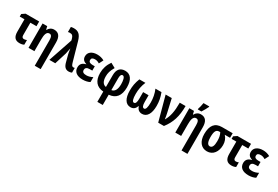

<svg xmlns="http://www.w3.org/2000/svg" viewBox="94 -2122 5389 3717"><g transform="rotate(30 2789.0 -264.0)"><path d="M268 10C310 10 342 2 366 -12V-115C343 -105 322 -101 304 -101C272 -101 255 -122 255 -162V-439H391V-544H88L17 -496V-439H123V-164C123 -46 169 10 268 10Z M745 240H877V-355C877 -485 827 -554 725 -554C665 -554 620 -524 595 -474H587L571 -544H467V0H598V-261C598 -359 611 -443 682 -443C727 -443 745 -403 745 -324Z M1367 10C1392 10 1417 5 1437 -5V-111C1429 -107 1419 -106 1408 -106C1378 -106 1365 -121 1344 -197L1232 -593C1195 -720 1143 -768 1040 -768C1019 -768 997 -765 975 -760V-646C988 -650 1002 -652 1017 -652C1069 -652 1090 -631 1107 -569L1115 -536L933 0H1065L1148 -266C1154 -287 1162 -328 1173 -389H1176C1181 -342 1187 -302 1196 -268L1235 -121C1257 -35 1295 10 1367 10Z M1680 10C1742 10 1800 -4 1838 -26V-136C1792 -111 1745 -98 1700 -98C1637 -98 1606 -119 1606 -163C1606 -211 1635 -235 1703 -235H1757V-332H1710C1650 -332 1617 -349 1617 -395C1617 -433 1644 -451 1695 -451C1731 -451 1759 -442 1797 -419L1845 -514C1798 -541 1745 -554 1688 -554C1572 -554 1495 -498 1495 -407C1495 -345 1527 -305 1593 -287V-282C1514 -264 1475 -219 1475 -147C1475 -47 1551 10 1680 10Z M2144 240H2265V10C2420 -1 2501 -102 2501 -287C2501 -460 2435 -552 2313 -552C2203 -552 2144 -485 2144 -358V-93C2079 -102 2038 -159 2038 -268C2038 -342 2052 -399 2107 -494L2001 -552C1940 -465 1910 -372 1910 -271C1910 -98 1991 -1 2144 10ZM2265 -93V-361C2265 -422 2282 -452 2313 -452C2360 -452 2373 -361 2373 -284C2373 -169 2334 -101 2265 -93Z M2748 10C2817 10 2855 -27 2876 -89H2880C2901 -28 2939 10 3007 10C3115 10 3178 -91 3178 -264C3178 -362 3163 -446 3125 -544H2990C3028 -456 3046 -363 3046 -266C3046 -155 3028 -99 2992 -99C2956 -99 2939 -138 2939 -218V-367H2817V-218C2817 -138 2800 -99 2764 -99C2728 -99 2710 -155 2710 -266C2710 -363 2728 -456 2766 -544H2631C2592 -444 2578 -366 2578 -264C2578 -92 2639 10 2748 10Z M3366 0H3494C3613 -153 3664 -311 3664 -544H3534C3534 -341 3508 -226 3448 -123H3444C3437 -174 3433 -204 3424 -242L3355 -544H3218Z M3901 -606H3982C4018 -664 4046 -713 4065 -755V-767H3936C3928 -712 3915 -662 3901 -621ZM4026 240H4158V-355C4158 -485 4108 -554 4006 -554C3946 -554 3901 -524 3876 -474H3868L3852 -544H3748V0H3879V-261C3879 -359 3892 -443 3963 -443C4008 -443 4026 -403 4026 -324Z M4458 10C4594 10 4671 -106 4671 -250C4671 -327 4647 -391 4599 -442H4717V-544H4477C4323 -544 4247 -448 4247 -257C4247 -93 4326 10 4458 10ZM4458 -102C4398 -102 4381 -182 4381 -264C4381 -391 4407 -442 4475 -442H4498C4526 -389 4536 -338 4536 -260C4536 -155 4510 -102 4458 -102Z M5004 10C5046 10 5078 2 5102 -12V-115C5079 -105 5058 -101 5040 -101C5008 -101 4991 -122 4991 -162V-439H5127V-544H4824L4753 -496V-439H4859V-164C4859 -46 4905 10 5004 10Z M5385 10C5447 10 5505 -4 5543 -26V-136C5497 -111 5450 -98 5405 -98C5342 -98 5311 -119 5311 -163C5311 -211 5340 -235 5408 -235H5462V-332H5415C5355 -332 5322 -349 5322 -395C5322 -433 5349 -451 5400 -451C5436 -451 5464 -442 5502 -419L5550 -514C5503 -541 5450 -554 5393 -554C5277 -554 5200 -498 5200 -407C5200 -345 5232 -305 5298 -287V-282C5219 -264 5180 -219 5180 -147C5180 -47 5256 10 5385 10Z"/></g></svg>

Font: Kathrein 77 Bold Condensed
Style: Regular
Weight: 700
Width: 3
Designer: Lazydogs Typefoundry, based on Open Sans by Ascender Corporation
Foundry: Lazydogs Typefoundry
Version: Version 1.003;PS 001.003;hotconv 1.0.88;makeotf.lib2.5.64775